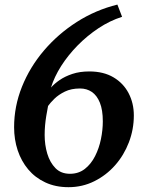

<svg xmlns="http://www.w3.org/2000/svg" viewBox="-20 -784 624 817"><path d="M271.5 12.5Q216 12.5 172.8 -7.8Q129.5 -28 100 -63.2Q70.5 -98.5 55.2 -144.5Q40 -190.5 40 -242.5Q40 -331.5 73.5 -415Q107 -498.5 167 -569Q227 -639.5 306.8 -690.5Q386.5 -741.5 479.5 -764.5L499.5 -712.5Q447.5 -696 399.2 -664Q351 -632 310.2 -590.5Q269.5 -549 240.2 -503Q211 -457 197 -411.5Q211.5 -428 234 -443.5Q256.5 -459 288 -469.5Q319.5 -480 360 -480Q420.5 -480 462.8 -455Q505 -430 527.2 -387.5Q549.5 -345 549.5 -292.5Q549.5 -233.5 528.5 -178.5Q507.5 -123.5 469.8 -80.8Q432 -38 381.2 -12.8Q330.5 12.5 271.5 12.5ZM277.5 -44.5Q314.5 -44.5 341 -65.2Q367.5 -86 384.5 -119.5Q401.5 -153 409.5 -192Q417.5 -231 417.5 -267.5Q417.5 -316 405 -347Q392.5 -378 370.8 -392.8Q349 -407.5 320.5 -407.5Q283 -407.5 256 -394.2Q229 -381 211.2 -363.5Q193.5 -346 184.5 -333Q180 -310.5 176.8 -290.2Q173.5 -270 171.8 -250.5Q170 -231 170 -209.5Q170 -167.5 181.2 -130Q192.5 -92.5 216 -68.5Q239.5 -44.5 277.5 -44.5Z"/></svg>

Font: Merriweather Light 18pt SemiBold
Style: Italic
Weight: 600
Italic angle: -7.8°
Version: Version 2.101